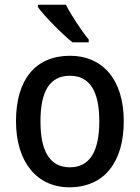

<svg xmlns="http://www.w3.org/2000/svg" viewBox="-20 -786 594 816"><path d="M260 -766H141V-756C168 -718 244 -641 288 -606H357V-618C327 -654 283 -721 260 -766ZM506 -271C506 -450 414 -549 278 -549C130 -549 48 -447 48 -271C48 -97 137 10 275 10C423 10 506 -97 506 -271ZM152 -270C152 -396 190 -464 277 -464C363 -464 402 -396 402 -271C402 -145 363 -75 277 -75C190 -75 152 -146 152 -270Z"/></svg>

Font: Noto Sans Devanagari UI SemiCondensed Medium
Style: Regular
Weight: 500
Width: 4
Designer: Jelle Bosma - Monotype Design Team
Foundry: Monotype Imaging Inc.
Version: Version 2.004